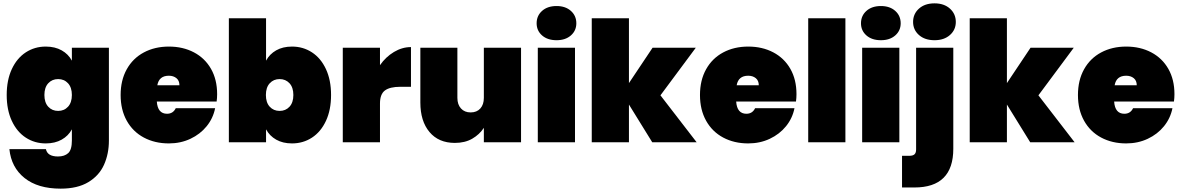

<svg xmlns="http://www.w3.org/2000/svg" viewBox="-20 -849 7050 1146"><path d="M253 -571Q308 -571 348 -548.5Q388 -526 409 -487V-564H630V-10Q630 69 601 134Q572 199 507.5 238Q443 277 342 277Q206 277 126.5 213.5Q47 150 36 41H254Q263 85 326 85Q365 85 387 65Q409 45 409 -10V-77Q388 -38 348 -15.5Q308 7 253 7Q187 7 134 -27.5Q81 -62 50.5 -127.5Q20 -193 20 -282Q20 -371 50.5 -436.5Q81 -502 134 -536.5Q187 -571 253 -571ZM409 -282Q409 -327 386 -352Q363 -377 327 -377Q291 -377 268 -352Q245 -327 245 -282Q245 -237 268 -212Q291 -187 327 -187Q363 -187 386 -212Q409 -237 409 -282Z M1276 -287Q1276 -264 1273 -243H916Q921 -170 977 -170Q1013 -170 1029 -203H1264Q1252 -143 1213.5 -95.5Q1175 -48 1116.5 -20.5Q1058 7 988 7Q904 7 838.5 -28Q773 -63 736.5 -128.5Q700 -194 700 -282Q700 -370 736.5 -435.5Q773 -501 838.5 -536Q904 -571 988 -571Q1072 -571 1137.5 -536.5Q1203 -502 1239.5 -438Q1276 -374 1276 -287ZM1051 -340Q1051 -368 1033 -382.5Q1015 -397 988 -397Q929 -397 919 -340Z M1568 -487Q1589 -526 1628.5 -548.5Q1668 -571 1723 -571Q1789 -571 1842 -536.5Q1895 -502 1925.5 -436.5Q1956 -371 1956 -282Q1956 -193 1925.5 -127.5Q1895 -62 1842 -27.5Q1789 7 1723 7Q1668 7 1628.5 -15.5Q1589 -38 1568 -77V0H1346V-740H1568ZM1731 -282Q1731 -327 1708 -352Q1685 -377 1649 -377Q1613 -377 1590 -352Q1567 -327 1567 -282Q1567 -237 1590 -212Q1613 -187 1649 -187Q1685 -187 1708 -212Q1731 -237 1731 -282Z M2248 -460Q2282 -509 2331 -538.5Q2380 -568 2433 -568V-331H2370Q2307 -331 2277.5 -309Q2248 -287 2248 -231V0H2026V-564H2248Z M3090 -564V0H2868V-86Q2842 -46 2798.5 -21Q2755 4 2695 4Q2598 4 2543.5 -61Q2489 -126 2489 -237V-564H2710V-265Q2710 -225 2731.5 -201.5Q2753 -178 2789 -178Q2826 -178 2847 -201.5Q2868 -225 2868 -265V-564Z M3302 -609Q3248 -609 3215.5 -637.5Q3183 -666 3183 -710Q3183 -755 3215.5 -784Q3248 -813 3302 -813Q3355 -813 3387.5 -784Q3420 -755 3420 -710Q3420 -666 3387.5 -637.5Q3355 -609 3302 -609ZM3412 -564V0H3190V-564Z M3873 0 3734 -225V0H3512V-740H3734V-353L3875 -564H4133L3922 -280L4138 0Z M4734 -287Q4734 -264 4731 -243H4374Q4379 -170 4435 -170Q4471 -170 4487 -203H4722Q4710 -143 4671.5 -95.5Q4633 -48 4574.5 -20.5Q4516 7 4446 7Q4362 7 4296.5 -28Q4231 -63 4194.5 -128.5Q4158 -194 4158 -282Q4158 -370 4194.5 -435.5Q4231 -501 4296.5 -536Q4362 -571 4446 -571Q4530 -571 4595.5 -536.5Q4661 -502 4697.5 -438Q4734 -374 4734 -287ZM4509 -340Q4509 -368 4491 -382.5Q4473 -397 4446 -397Q4387 -397 4377 -340Z M5026 -740V0H4804V-740Z M5238 -609Q5184 -609 5151.5 -637.5Q5119 -666 5119 -710Q5119 -755 5151.5 -784Q5184 -813 5238 -813Q5291 -813 5323.5 -784Q5356 -755 5356 -710Q5356 -666 5323.5 -637.5Q5291 -609 5238 -609ZM5348 -564V0H5126V-564Z M5558 -609Q5500 -609 5465 -640Q5430 -671 5430 -718Q5430 -766 5465 -797.5Q5500 -829 5558 -829Q5615 -829 5650 -797.5Q5685 -766 5685 -718Q5685 -671 5650 -640Q5615 -609 5558 -609ZM5670 39Q5670 270 5438 270H5364V81H5407Q5429 81 5438.5 72Q5448 63 5448 43V-564H5670Z M6129 0 5990 -225V0H5768V-740H5990V-353L6131 -564H6389L6178 -280L6394 0Z M6990 -287Q6990 -264 6987 -243H6630Q6635 -170 6691 -170Q6727 -170 6743 -203H6978Q6966 -143 6927.5 -95.5Q6889 -48 6830.5 -20.5Q6772 7 6702 7Q6618 7 6552.5 -28Q6487 -63 6450.5 -128.5Q6414 -194 6414 -282Q6414 -370 6450.5 -435.5Q6487 -501 6552.5 -536Q6618 -571 6702 -571Q6786 -571 6851.5 -536.5Q6917 -502 6953.5 -438Q6990 -374 6990 -287ZM6765 -340Q6765 -368 6747 -382.5Q6729 -397 6702 -397Q6643 -397 6633 -340Z"/></svg>

Font: Fz Poppins Black
Style: Regular
Weight: 900
Designer: Ninad Kale (Devanagari), Jonny Pinhorn (Latin)
Foundry: Indian Type Foundry
Version: Vit hóa bi Vntype.Com & FontZin.Com